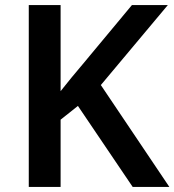

<svg xmlns="http://www.w3.org/2000/svg" viewBox="-20 -734 685 754"><path d="M645 0H501L286 -318L218 -264V0H93V-714H218V-376Q239 -403 261 -429.5Q283 -456 305 -482L498 -714H639L376 -400Z"/></svg>

Font: Noto Sans New Tai Lue SemiBold
Style: Regular
Weight: 600
Version: Version 2.003